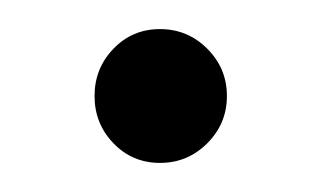

<svg xmlns="http://www.w3.org/2000/svg" viewBox="-20 84 221 132"><path d="M58 182.5Q45 169 45 150Q45 131 58 117.5Q71 104 90 104Q109 104 122.5 117.5Q136 131 136 150Q136 169 122.5 182.5Q109 196 90 196Q71 196 58 182.5Z"/></svg>

Font: Soda Fountain
Style: Regular
Weight: 400
Version: Version 1.0